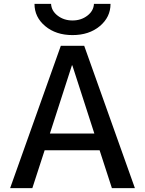

<svg xmlns="http://www.w3.org/2000/svg" viewBox="-20 -965 744 985"><path d="M157 -945H242Q244 -909 276 -884.5Q308 -860 352 -860Q396 -860 428 -884.5Q460 -909 462 -945H547Q547 -877 492 -831Q437 -785 352 -785Q267 -785 212 -831Q157 -877 157 -945ZM32 0 292 -730H412L672 0H554L491 -194H209L146 0ZM236 -280H464L351 -630H349Z"/></svg>

Font: M PLUS 1p Medium
Style: Regular
Weight: 500
Version: Version 1.062